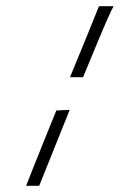

<svg xmlns="http://www.w3.org/2000/svg" viewBox="-20 -597 413 617"><path d="M205 -349Q237 -426 262.5 -489Q288 -552 298 -577H345Q341 -571 326.5 -538.5Q312 -506 291.5 -456.5Q271 -407 247 -349ZM64 0Q70 -15 84 -51Q98 -87 118.5 -137Q139 -187 161 -242L204 -244L106 0Z"/></svg>

Font: Italianno
Style: Regular
Weight: 400
Designer: Robert E. Leuschke
Foundry: Robert E. Leuschke
Version: Version 1.100; ttfautohint (v1.8.3)